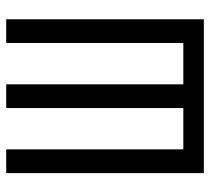

<svg xmlns="http://www.w3.org/2000/svg" viewBox="-50 -650 699 640"><g transform="rotate(-90 300.0 -329.5)"><path d="M43.5 0V-658.7H122.6V-68.4H260.3V-658.7H339.4V-68.4H477.1V-658.7H556.2V0Z"/></g></svg>

Font: Courier New
Style: Regular
Weight: 400
Designer: Steve Matteson
Foundry: Ascender Corporation
Version: Version 2.00.3